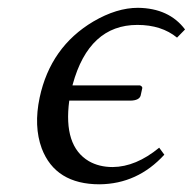

<svg xmlns="http://www.w3.org/2000/svg" viewBox="-20 -462 496 494"><path d="M166.5 -242.2H340.3Q345.7 -240.2 346.2 -235.8L341.8 -215.8Q337.9 -203.6 315.9 -203.1H158.2Q142.6 -86.4 208.5 -47.4Q234.9 -32.2 270 -32.2Q329.6 -32.7 389.6 -82L402.8 -64Q334 11.2 236.3 12.2Q122.6 12.2 87.4 -80.1Q66.4 -137.2 82 -210.9Q109.9 -341.3 220.2 -406.7Q280.3 -441.9 335 -441.9Q415 -440.9 456.1 -386.2L435.5 -365.2Q395.5 -397.9 333.5 -397.9Q209 -397.9 167 -244.6Q166.5 -243.2 166.5 -242.2Z"/></svg>

Font: Linux Biolinum Slanted O
Style: Slanted
Weight: 400
Designer: Philipp H. Poll
Foundry: Philipp H. Poll
Version: Version 1.0.4